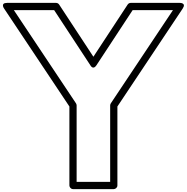

<svg xmlns="http://www.w3.org/2000/svg" viewBox="-94 -1283 1292 1328"><path d="M1.7 -1213H280.5L531.1 -831.3C531.1 -831.3 549.5 -795.6 572.9 -831.3L823.5 -1213H1102.3L672.2 -567.9C669.5 -563.7 668 -558 668 -554V-25H436V-554C436 -559 434 -564.5 431.8 -567.9ZM-45 -1263C-93.5 -1263 -65.8 -1224.1 -65.8 -1224.1L386 -546.4V0C386 10.7 395.9 25 411 25H693C703.7 25 718 15.1 718 0V-546.4L1169.8 -1224.1C1196.7 -1264.5 1149 -1263 1149 -1263H810C802.1 -1263 793.8 -1258.8 789.1 -1251.7L552 -890.6L314.9 -1251.7C310.6 -1258.3 302.5 -1263 294 -1263Z"/></svg>

Font: Poland Can Into
Style: BigWritingsOLn
Weight: 700
Foundry: Cannot Into Space Fonts
Version: Version 0.92